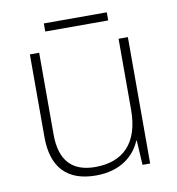

<svg xmlns="http://www.w3.org/2000/svg" viewBox="-76 -715 733 793"><g transform="rotate(-10 291.0 -318.0)"><path d="M424 -646H160V-612H424ZM492 -530H453V-232C453 -92 383 -25 267 -25C172 -25 120 -76 120 -187V-530H81V-183C81 -55 144 10 264 10C368 10 427 -43 452 -103H454L460 0H492Z"/></g></svg>

Font: Noto Sans Malayalam ExtraLight
Style: Regular
Weight: 200
Designer: Jelle Bosma - Monotype Design Team
Foundry: Monotype Imaging Inc.
Version: Version 2.104